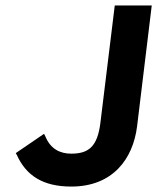

<svg xmlns="http://www.w3.org/2000/svg" viewBox="-20 -674 578 706"><path d="M242 12C395 12 469 -90 484 -209L538 -654H402L349 -221C338 -134 305 -109 242 -109C201 -109 166 -126 147 -172L142 -182L38 -111L42 -104C76 -29 137 12 242 12Z"/></svg>

Font: Falling Sky
Style: SeBdObl
Weight: 600
Designer: Paul D. Hunt
Foundry: Adobe Systems Incorporated
Version: Version 1.02